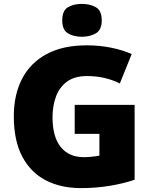

<svg xmlns="http://www.w3.org/2000/svg" viewBox="-20 -957 780 987"><path d="M364 -418H672V-33Q617 -14 545.5 -2Q474 10 396 10Q293 10 215.5 -30Q138 -70 94.5 -152Q51 -234 51 -359Q51 -471 94 -553Q137 -635 220.5 -679.5Q304 -724 426 -724Q493 -724 553 -711.5Q613 -699 657 -679L596 -528Q558 -547 516 -556.5Q474 -566 427 -566Q363 -566 324 -537Q285 -508 267.5 -460Q250 -412 250 -354Q250 -254 292 -201.5Q334 -149 412 -149Q429 -149 453.5 -151.5Q478 -154 491 -157V-269H364ZM401 -937Q442 -937 472.5 -920Q503 -903 503 -852Q503 -803 472.5 -785.5Q442 -768 401 -768Q359 -768 329.5 -785.5Q300 -803 300 -852Q300 -903 329.5 -920Q359 -937 401 -937Z"/></svg>

Font: Noto Sans Arabic Blk
Style: Regular
Weight: 900
Designer: Monotype Design Team, Nadine Chahine, Nizar Qandah and Khaled Hosny
Foundry: Monotype Imaging Inc.
Version: Version 2.012; ttfautohint (v1.8.4.7-5d5b)